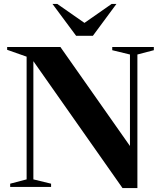

<svg xmlns="http://www.w3.org/2000/svg" viewBox="-20 -955 828 981"><path d="M116 -38.5V-665.5L16.5 -700.5V-715H288.5L644 -209V-676.5L553.5 -698.5V-715H766V-698.5L682 -676.5V6H606L150.5 -642.5V-38.5L241 -16.5V0H32V-16.5ZM575 -935 454.5 -772H369L248 -935H272.5L411.5 -838L550.5 -935Z"/></svg>

Font: Newsreader Display SemiBold
Style: Regular
Weight: 600
Designer: Hugues Gentile
Foundry: Production Type
Version: Version 1.001